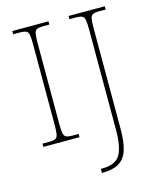

<svg xmlns="http://www.w3.org/2000/svg" viewBox="-137 -809 941 1143"><g transform="rotate(-15 334.0 -237.0)"><path d="M50 0V-20H93Q118 -20 130 -26Q142 -32 145.5 -51Q149 -70 149 -108V-606Q149 -645 145.5 -663.5Q142 -682 130 -688Q118 -694 93 -694H50V-714H273V-694H233Q208 -694 196 -688Q184 -682 180.5 -663.5Q177 -645 177 -606V-108Q177 -70 180.5 -51Q184 -32 196 -26Q208 -20 233 -20H273V0ZM347 240V215H355Q438 215 466 167Q494 119 494 17V-606Q494 -645 490.5 -663.5Q487 -682 475 -688Q463 -694 438 -694H397V-714H620V-694H578Q553 -694 541 -688Q529 -682 525.5 -663.5Q522 -645 522 -606V16Q522 95 506.5 144.5Q491 194 453.5 217Q416 240 350 240Z"/></g></svg>

Font: Noto Serif Myanmar Thin
Style: Regular
Weight: 100
Designer: Ben Mitchell and the Monotype Design Team
Foundry: Monotype Imaging Inc.
Version: Version 2.106; ttfautohint (v1.8.4.7-5d5b)